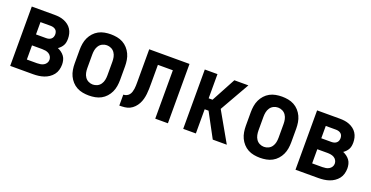

<svg xmlns="http://www.w3.org/2000/svg" viewBox="-27 -1051 3054 1581"><g transform="rotate(20 1500.0 -260.0)"><path d="M59 0V-520H259Q281 -520 302 -517Q323 -514 343 -506Q363 -498 380 -485Q397 -472 408.5 -454Q420 -436 425 -415Q430 -394 430 -373Q430 -358 427.5 -343Q425 -328 418 -315Q411 -302 400.5 -291Q390 -280 378 -272Q395 -265 410.5 -253.5Q426 -242 437 -227Q448 -212 452.5 -193Q457 -174 457 -156Q457 -132 450.5 -108.5Q444 -85 429.5 -66.5Q415 -48 395 -34.5Q375 -21 352.5 -13.5Q330 -6 306.5 -3Q283 0 259 0ZM170 -316H259Q271 -316 282 -319Q293 -322 302 -329.5Q311 -337 315 -348Q319 -359 319 -371Q319 -382 315 -393Q311 -404 302 -411Q293 -418 282 -421Q271 -424 259 -424H170ZM170 -96H259Q274 -96 289 -98.5Q304 -101 317 -108.5Q330 -116 338 -129Q346 -142 346 -157Q346 -173 338 -186.5Q330 -200 317 -207.5Q304 -215 289 -217.5Q274 -220 259 -220H170Z M750 8Q723 8 695.5 3Q668 -2 644 -15Q620 -28 601.5 -48.5Q583 -69 571.5 -93.5Q560 -118 555.5 -145.5Q551 -173 551 -200V-320Q551 -347 555.5 -374.5Q560 -402 571.5 -426.5Q583 -451 601.5 -471.5Q620 -492 644 -505Q668 -518 695.5 -523Q723 -528 750 -528Q777 -528 804.5 -523Q832 -518 856 -505Q880 -492 898.5 -471.5Q917 -451 928.5 -426.5Q940 -402 944.5 -374.5Q949 -347 949 -320V-200Q949 -173 944.5 -145.5Q940 -118 928.5 -93.5Q917 -69 898.5 -48.5Q880 -28 856 -15Q832 -2 804.5 3Q777 8 750 8ZM750 -88Q770 -88 788.5 -97Q807 -106 818.5 -123Q830 -140 834 -160Q838 -180 838 -200V-320Q838 -340 834 -360Q830 -380 818.5 -397Q807 -414 788.5 -423Q770 -432 750 -432Q730 -432 711.5 -423Q693 -414 681.5 -397Q670 -380 666 -360Q662 -340 662 -320V-200Q662 -180 666 -160Q670 -140 681.5 -123Q693 -106 711.5 -97Q730 -88 750 -88Z M1015 0V-96Q1029 -96 1042.5 -102Q1056 -108 1065 -119Q1074 -130 1078.5 -144Q1083 -158 1085 -172Q1087 -186 1087.5 -200.5Q1088 -215 1088 -229V-520H1441V0H1330V-424H1199V-261Q1199 -237 1198.5 -214Q1198 -191 1195.5 -168Q1193 -145 1187 -122.5Q1181 -100 1170 -79.5Q1159 -59 1142.5 -42Q1126 -25 1105.5 -15Q1085 -5 1061.5 -2.5Q1038 0 1015 0Z M1575 0V-520H1686V-308H1720L1834 -520H1957L1809 -260L1957 0H1834L1720 -212H1686V0Z M2250 8Q2223 8 2195.5 3Q2168 -2 2144 -15Q2120 -28 2101.5 -48.5Q2083 -69 2071.5 -93.5Q2060 -118 2055.5 -145.5Q2051 -173 2051 -200V-320Q2051 -347 2055.5 -374.5Q2060 -402 2071.5 -426.5Q2083 -451 2101.5 -471.5Q2120 -492 2144 -505Q2168 -518 2195.5 -523Q2223 -528 2250 -528Q2277 -528 2304.5 -523Q2332 -518 2356 -505Q2380 -492 2398.5 -471.5Q2417 -451 2428.5 -426.5Q2440 -402 2444.5 -374.5Q2449 -347 2449 -320V-200Q2449 -173 2444.5 -145.5Q2440 -118 2428.5 -93.5Q2417 -69 2398.5 -48.5Q2380 -28 2356 -15Q2332 -2 2304.5 3Q2277 8 2250 8ZM2250 -88Q2270 -88 2288.5 -97Q2307 -106 2318.5 -123Q2330 -140 2334 -160Q2338 -180 2338 -200V-320Q2338 -340 2334 -360Q2330 -380 2318.5 -397Q2307 -414 2288.5 -423Q2270 -432 2250 -432Q2230 -432 2211.5 -423Q2193 -414 2181.5 -397Q2170 -380 2166 -360Q2162 -340 2162 -320V-200Q2162 -180 2166 -160Q2170 -140 2181.5 -123Q2193 -106 2211.5 -97Q2230 -88 2250 -88Z M2559 0V-520H2759Q2781 -520 2802 -517Q2823 -514 2843 -506Q2863 -498 2880 -485Q2897 -472 2908.5 -454Q2920 -436 2925 -415Q2930 -394 2930 -373Q2930 -358 2927.5 -343Q2925 -328 2918 -315Q2911 -302 2900.5 -291Q2890 -280 2878 -272Q2895 -265 2910.5 -253.5Q2926 -242 2937 -227Q2948 -212 2952.5 -193Q2957 -174 2957 -156Q2957 -132 2950.5 -108.5Q2944 -85 2929.5 -66.5Q2915 -48 2895 -34.5Q2875 -21 2852.5 -13.5Q2830 -6 2806.5 -3Q2783 0 2759 0ZM2670 -316H2759Q2771 -316 2782 -319Q2793 -322 2802 -329.5Q2811 -337 2815 -348Q2819 -359 2819 -371Q2819 -382 2815 -393Q2811 -404 2802 -411Q2793 -418 2782 -421Q2771 -424 2759 -424H2670ZM2670 -96H2759Q2774 -96 2789 -98.5Q2804 -101 2817 -108.5Q2830 -116 2838 -129Q2846 -142 2846 -157Q2846 -173 2838 -186.5Q2830 -200 2817 -207.5Q2804 -215 2789 -217.5Q2774 -220 2759 -220H2670Z"/></g></svg>

Font: Iosevka Curly
Style: Bold
Weight: 700
Monospace: yes
Designer: Belleve Invis
Foundry: Belleve Invis
Version: Version 22.1.2; ttfautohint (v1.8.4)